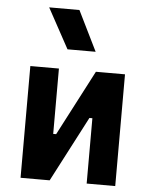

<svg xmlns="http://www.w3.org/2000/svg" viewBox="-55 -841 696 886"><g transform="rotate(5 293.0 -397.5)"><path d="M170.9 0V-214.8H219.7L377.4 -517.6H411.6V-302.7H366.2L208.5 0ZM73.7 0V-517.6H206.1V0ZM379.9 0V-517.6H512.2V0ZM237.8 -609.4 136.7 -794.9H276.9L368.2 -609.4Z"/></g></svg>

Font: Cascadia Code
Style: Regular
Weight: 400
Monospace: yes
Designer: Aaron Bell
Foundry: Saja Typeworks
Version: Version 2106.017